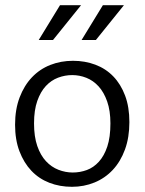

<svg xmlns="http://www.w3.org/2000/svg" viewBox="-20 -710 557 739"><path d="M478 -240Q478 -181 461 -134.5Q444 -88 414 -56Q384 -24 343.5 -7.5Q303 9 257 9Q210 9 170 -6.5Q130 -22 101 -52.5Q72 -83 55 -127.5Q38 -172 38 -230Q38 -289 55.5 -335Q73 -381 103 -412.5Q133 -444 173.5 -460Q214 -476 261 -476Q307 -476 347 -461Q387 -446 416 -416Q445 -386 461.5 -342Q478 -298 478 -240ZM405 -235Q405 -284 392.5 -319.5Q380 -355 359.5 -377.5Q339 -400 312.5 -410.5Q286 -421 258 -421Q230 -421 203.5 -411Q177 -401 156.5 -379Q136 -357 123.5 -321.5Q111 -286 111 -235Q111 -184 123.5 -148Q136 -112 157 -89.5Q178 -67 205 -56.5Q232 -46 260 -46Q288 -46 314 -55.5Q340 -65 360.5 -87.5Q381 -110 393 -146Q405 -182 405 -235ZM184 -556H129L211 -690H292ZM349 -556H294L376 -690H457Z"/></svg>

Font: Mukta Vaani Light
Style: Regular
Weight: 300
Designer: Noopur Datye, Girish Dalvi, Yashodeep Gholap, Pallavi Karambelkar
Foundry: Ek Type
Version: Version 2.538;PS 1.000;hotconv 16.6.51;makeotf.lib2.5.65220;